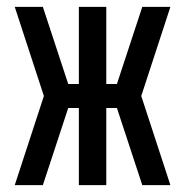

<svg xmlns="http://www.w3.org/2000/svg" viewBox="-20 -540 540 560"><path d="M477 0H395L321 -225H290V0H210V-225H179L105 0H23L108 -260L23 -520H105L179 -295H210V-520H290V-295H321L395 -520H477L392 -260Z"/></svg>

Font: Iosevka Term Curly Medium
Style: Regular
Weight: 500
Designer: Belleve Invis
Foundry: Belleve Invis
Version: Version 32.3.0